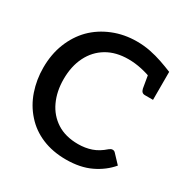

<svg xmlns="http://www.w3.org/2000/svg" viewBox="-167 -875 1003 1028"><g transform="rotate(30 334.5 -361.0)"><path d="M375 8Q293 8 227.5 -19.5Q162 -47 117 -98Q71 -149 48 -216.5Q25 -284 25 -358Q25 -441 52 -509Q79 -577 127 -626Q176 -675 244 -702.5Q312 -730 390 -730Q434 -730 473.5 -722Q513 -714 549.5 -701.5Q586 -689 620 -675V-591L551 -594Q521 -607 480 -616Q439 -625 398 -625Q321 -625 265.5 -592Q210 -559 180 -499Q150 -439 150 -359Q150 -284 177.5 -224.5Q205 -165 258.5 -130.5Q312 -96 390 -96Q434 -96 472 -109Q510 -122 546 -154Q551 -158 556 -160.5Q561 -163 567 -163Q577 -163 584 -155L633 -103Q591 -53 527 -22.5Q463 8 375 8ZM528 -615 620 -591V-502H570Q559 -502 552.5 -508Q546 -514 543 -527Z"/></g></svg>

Font: Aleo SemiBold
Style: Regular
Weight: 600
Designer: Alessio Laiso
Foundry: Alessio Laiso
Version: Version 2.001;gftools[0.9.29]